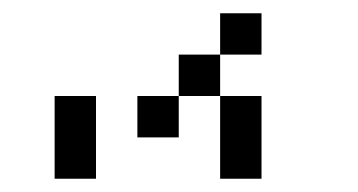

<svg xmlns="http://www.w3.org/2000/svg" viewBox="-20 -895 540 290"><path d="M375 -812.5V-875H312.5V-812.5H250V-750H187.5V-687.5H250V-750H312.5Q312.5 -750 312.5 -625H375Q375 -625 375 -750H312.5V-812.5ZM62.5 -750Q62.5 -750 62.5 -625H125Q125 -625 125 -750Z"/></svg>

Font: CalcUnifontExMono
Style: Regular
Weight: 500
Version: Version 15.0.06